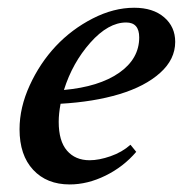

<svg xmlns="http://www.w3.org/2000/svg" viewBox="-20 -472 479 503"><path d="M162.6 11.2Q102.5 11.2 66.9 -27.1Q31.2 -65.4 31.2 -133.3Q31.2 -190.4 57.9 -248.5Q84.5 -306.6 126.2 -351.1Q168 -395.5 222.9 -423.6Q277.8 -451.7 331.5 -451.7Q380.9 -451.7 409.9 -426.8Q439 -401.9 439 -362.3Q439 -316.4 399.4 -281Q359.9 -245.6 292.7 -225.3Q225.6 -205.1 138.7 -200.2Q133.8 -174.3 133.8 -152.8Q133.8 -102.5 155.5 -77.4Q177.2 -52.2 214.8 -52.2Q239.3 -52.2 269.5 -62.7Q299.8 -73.2 321.8 -92.8L336.9 -74.2Q303.7 -35.2 256.6 -12Q209.5 11.2 162.6 11.2ZM310.5 -413.1Q263.7 -413.1 216.8 -360.4Q169.9 -307.6 147.5 -236.3Q239.3 -244.6 292 -281.2Q344.7 -317.9 344.7 -374Q344.7 -413.1 310.5 -413.1Z"/></svg>

Font: Elstob 10pt SemiBold
Style: Italic
Weight: 600
Italic angle: -20°
Designer: Peter S. Baker
Version: Version 1.015